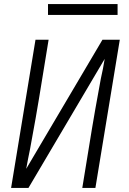

<svg xmlns="http://www.w3.org/2000/svg" viewBox="-20 -932 640 952"><path d="M35 0 156 -735H221L173 -441Q165 -393 156.5 -344.5Q148 -296 139 -248L129 -193Q124 -168 119 -143.5Q114 -119 110 -95L488 -735H574L453 0H388L436 -294Q444 -342 452.5 -390.5Q461 -439 470 -487L480 -542Q486 -567 490.5 -591.5Q495 -616 499 -640L121 0ZM563 -858H218V-912H563Z"/></svg>

Font: Iosevka Light Extended Oblique
Style: Regular
Weight: 300
Width: 7
Italic angle: -9°
Monospace: yes
Designer: Belleve Invis
Foundry: Belleve Invis
Version: Version 32.5.0; ttfautohint (v1.8.4)